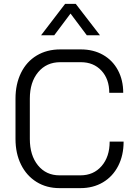

<svg xmlns="http://www.w3.org/2000/svg" viewBox="-20 -963 700 991"><path d="M60 -246V-454Q60 -529 88.5 -587Q117 -645 169.5 -676.5Q222 -708 291 -708H397Q462 -708 511.5 -680Q561 -652 588.5 -601Q616 -550 616 -484H544Q544 -555 503.5 -598.5Q463 -642 397 -642H291Q220 -642 177 -590.5Q134 -539 134 -454V-246Q134 -161 176 -109.5Q218 -58 287 -58H395Q463 -58 504.5 -106Q546 -154 546 -232H618Q618 -161 590 -106.5Q562 -52 511.5 -22Q461 8 395 8H287Q220 8 168.5 -24Q117 -56 88.5 -113.5Q60 -171 60 -246ZM316 -943H371L496 -781H428L344 -893L260 -781H192Z"/></svg>

Font: Stavian Regular
Style: Regular
Weight: 400
Version: Version 1.000; ttfautohint (v1.6)